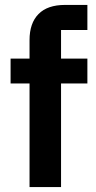

<svg xmlns="http://www.w3.org/2000/svg" viewBox="-20 -760 390 780"><path d="M100 -421H23V-522H100V-597Q100 -666 136.5 -703Q173 -740 244 -740H335V-638H228V-522H335V-421H228V0H100Z"/></svg>

Font: IBM Plex Sans Thai SmBld
Style: Regular
Weight: 600
Designer: Mike Abbink, Paul van der Laan, Pieter van Rosmalen, Ben Mitchell, Mark Frömberg
Foundry: Bold Monday
Version: Version 1.2